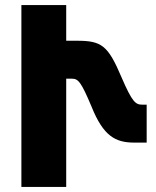

<svg xmlns="http://www.w3.org/2000/svg" viewBox="-20 -734 614 754"><path d="M64 0H240V-425H262C287 -425 298 -414 340 -314C386 -200 433 -174 507 -174H556V-323H539C513 -323 500 -331 457 -431C404 -556 379 -574 282 -574H240V-714H64Z"/></svg>

Font: Noto Sans Armenian Condensed Black
Style: Regular
Weight: 900
Width: 3
Designer: Monotype Design Team
Foundry: Monotype Imaging Inc.
Version: Version 2.008